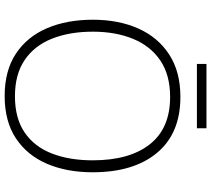

<svg xmlns="http://www.w3.org/2000/svg" viewBox="-60 -814 884 803"><g transform="rotate(90 381.5 -412.0)"><path d="M700 -358Q700 -250 664.5 -167Q629 -84 558 -37Q487 10 381 10Q275 10 204 -37Q133 -84 97.5 -167Q62 -250 62 -359Q62 -467 99 -549.5Q136 -632 208 -678.5Q280 -725 385 -725Q537 -725 618.5 -627.5Q700 -530 700 -358ZM112 -359Q112 -262 141 -188.5Q170 -115 230 -74Q290 -33 382 -33Q474 -33 533.5 -73.5Q593 -114 621.5 -187.5Q650 -261 650 -358Q650 -512 583 -597Q516 -682 385 -682Q293 -682 232.5 -641Q172 -600 142 -527Q112 -454 112 -359ZM516 -834V-794H247V-834Z"/></g></svg>

Font: Noto Kufi Arabic ExtraLight
Style: Regular
Weight: 200
Designer: Monotype Design Team, David Williams, Khaled Hosny
Foundry: Google LLC
Version: Version 2.109; ttfautohint (v1.8.4.7-5d5b)